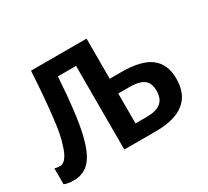

<svg xmlns="http://www.w3.org/2000/svg" viewBox="-114 -717 975 902"><g transform="rotate(-30 373.5 -266.5)"><path d="M53.7 7.3Q22.9 7.3 2.4 -1.5V-87.9Q14.2 -83.5 31.7 -83.5Q49.8 -83.5 64.9 -104Q80.1 -124.5 91.3 -163.6Q98.6 -184.6 105 -216.8Q111.3 -249 115.7 -289.6Q121.6 -337.4 127 -400.4Q132.3 -463.4 136.7 -540H438V-322.3H502.4Q608.9 -322.3 659.2 -283.7Q709.5 -245.1 709.5 -166.5Q709.5 -83 657.2 -41.5Q605 0 502 0H331.1V-453.6H232.4Q226.6 -356 217.8 -282.5Q209 -209 197.3 -159.2Q177.7 -71.8 143.6 -32.2Q109.4 7.3 53.7 7.3ZM438 -80.1H500.5Q550.3 -80.1 575.4 -100.3Q600.6 -120.6 600.6 -164.1Q600.6 -193.4 589.4 -210.2Q578.1 -227.1 555.7 -234.6Q533.2 -242.2 498.5 -242.2H438Z"/></g></svg>

Font: Open Sans
Style: Regular
Weight: 600
Width: 3
Foundry: Ascender Corporation
Version: Version 1.000